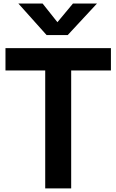

<svg xmlns="http://www.w3.org/2000/svg" viewBox="-20 -1056 650 1076"><path d="M10.7 -661.1V-786.1H601.6V-661.1H378.9V0H233.4V-661.1ZM83 -1036.1H218.8L301.8 -931.6L388.7 -1036.1H523.4L359.4 -859.4H241.2Z"/></svg>

Font: Gothic A1 ExtraBold
Style: Regular
Weight: 800
Designer: HanYang I&C Co.,Ltd.
Foundry: HanYang I&C Co.,Ltd.
Version: Version 2.50